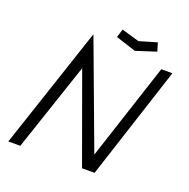

<svg xmlns="http://www.w3.org/2000/svg" viewBox="-146 -988 1110 1128"><g transform="rotate(20 409.0 -424.0)"><path d="M278.2 -760.2H280.2L525.9 -100.2L724.1 -706H793.5L564.1 0H485.6L285.3 -552.7L99.7 0H24.7ZM415 -795.1 430.9 -847.5 541 -815.2 651.1 -847.5 667 -795.1 541 -754.3Z"/></g></svg>

Font: Lineal Thin
Style: Regular
Weight: 200
Designer: Created by Frank Adebiaye with contributions from Anton Moglia & Ariel Martín Pérez
Created by Frank ADEBIAYE with FontF
Foundry: Velvetyne Type Foundry
Version: Version 2.000;Glyphs 3.2 (3227)